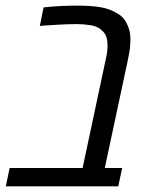

<svg xmlns="http://www.w3.org/2000/svg" viewBox="-41 -660 523 680"><path d="M-20.5 0 -6.8 -64.9H251.5L333.5 -449.7Q336.9 -463.4 338.4 -475.3Q339.8 -487.3 339.8 -498.5Q339.8 -517.6 335.2 -530.3Q330.6 -543 320.3 -551.8Q306.2 -566.4 280.5 -570.6Q254.9 -574.7 230.5 -574.7Q214.8 -574.7 195.8 -574Q176.8 -573.2 155.5 -572Q134.3 -570.8 111.8 -569.3L100.1 -567.9L113.3 -633.8Q145 -637.2 174.3 -638.7Q203.6 -640.1 231.4 -640.1Q279.3 -640.1 313 -634.8Q346.7 -629.4 373 -613.3Q390.1 -604 399.7 -590.6Q409.2 -577.1 415 -559.6Q418 -550.8 419.4 -541.7Q420.9 -532.7 420.9 -520.5Q420.9 -508.8 419.9 -497.1Q418.9 -485.4 416.7 -473.4Q414.6 -461.4 412.1 -448.7L330.1 -64.9H391.6L377.9 0Z"/></svg>

Font: Open Sans SemiCondensed
Style: Italic
Weight: 400
Width: 4
Italic angle: -12°
Designer: Monotype Design Team
Foundry: Monotype Imaging Inc.
Version: Version 3.000